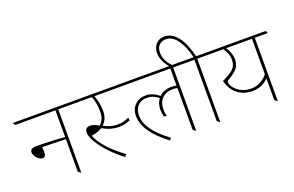

<svg xmlns="http://www.w3.org/2000/svg" viewBox="-130 -1300 2638 1724"><g transform="rotate(-20 1189.0 -438.5)"><path d="M120 -233Q102 -233 84 -246Q66 -259 54 -278.5Q42 -298 42 -317Q42 -355 104 -355Q135 -355 180 -353.5Q225 -352 275.5 -349.5Q326 -347 373 -343V-598H-11L-24 -617V-622H511L524 -603V-598H400V5H395L373 -12V-322Q339 -324 302.5 -325Q266 -326 235.5 -326.5Q205 -327 187 -327Q179 -327 167.5 -327Q156 -327 148 -327Q149 -315 150 -303Q151 -291 151 -280Q151 -233 120 -233Z M818 10Q743 -47 686.5 -108.5Q630 -170 599 -224Q568 -278 568 -313Q568 -362 618 -362Q637 -362 657.5 -354Q678 -346 698 -333Q720 -350 733.5 -379Q747 -408 747 -452Q747 -490 741 -526Q735 -562 721 -598H489L476 -617V-622H967L980 -603V-598H746Q759 -561 766.5 -523.5Q774 -486 774 -447Q774 -369 724 -323Q761 -303 792.5 -295Q824 -287 855 -287Q887 -287 913.5 -293.5Q940 -300 964 -313L970 -287Q949 -277 921 -269.5Q893 -262 861 -262Q822 -262 784.5 -272.5Q747 -283 704 -307Q685 -294 661 -286Q630 -276 601 -272Q622 -221 659.5 -174Q697 -127 743.5 -86Q790 -45 837 -11Z M1247 8Q1138 -75 1086.5 -151Q1035 -227 1035 -304Q1035 -366 1075.5 -406.5Q1116 -447 1177 -447Q1211 -447 1240.5 -435.5Q1270 -424 1305 -397Q1350 -440 1421 -440Q1449 -440 1471 -435V-598H960L947 -617V-622H1609L1622 -603V-598H1498V5H1493L1471 -12V-411Q1461 -414 1450 -415Q1439 -416 1427 -416Q1363 -416 1325 -378Q1287 -340 1287 -276Q1287 -259 1289 -242Q1291 -225 1295 -208L1268 -214Q1264 -231 1262 -247Q1260 -263 1260 -281Q1260 -340 1292 -381Q1262 -404 1237 -413.5Q1212 -423 1183 -423Q1128 -423 1095 -389.5Q1062 -356 1062 -299Q1062 -228 1111 -158.5Q1160 -89 1264 -12Z M1723 5 1701 -12V-598H1587L1574 -617V-622H1702Q1677 -729 1630 -794Q1583 -859 1523 -859Q1482 -859 1457 -834Q1432 -809 1432 -762Q1432 -685 1501 -618H1473Q1443 -648 1424.5 -689Q1406 -730 1406 -767Q1406 -820 1437 -853.5Q1468 -887 1517 -887Q1589 -887 1642.5 -818Q1696 -749 1726 -622H1839L1852 -603V-598H1728V5Z M2098 -155Q2016 -155 1957 -200Q1898 -245 1877 -331Q1953 -365 1985.5 -397.5Q2018 -430 2018 -482Q2018 -514 2007.5 -542Q1997 -570 1978 -598H1817L1804 -617V-622H2389L2402 -603V-598H2278V5H2274L2251 -12V-218Q2222 -189 2183 -172Q2144 -155 2098 -155ZM1941 -247Q1968 -215 2008 -197.5Q2048 -180 2092 -180Q2185 -180 2251 -259V-598H2004Q2024 -568 2034.5 -538.5Q2045 -509 2045 -478Q2045 -424 2015.5 -390.5Q1986 -357 1934 -328Q1926 -324 1920.5 -317.5Q1915 -311 1915 -303Q1915 -278 1941 -247Z"/></g></svg>

Font: Noto Serif Devanagari Thin
Style: Regular
Weight: 100
Designer: Universal Thirst, Indian Type Foundry and the Monotype Design Team
Foundry: Monotype Imaging Inc.
Version: Version 2.004; ttfautohint (v1.8.4.7-5d5b)